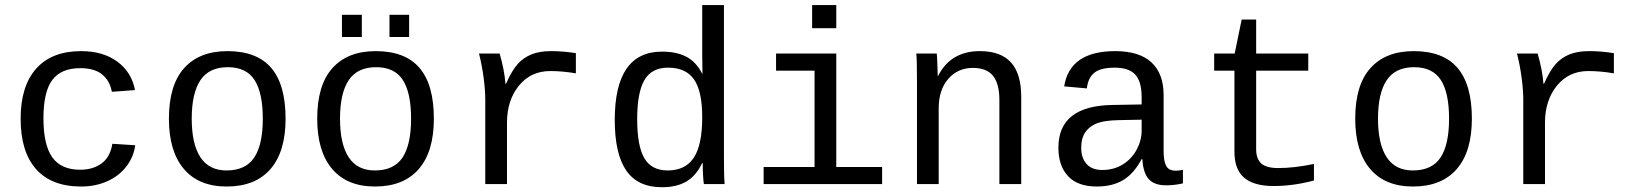

<svg xmlns="http://www.w3.org/2000/svg" viewBox="-20 -745 6641 777"><path d="M63.5 -264.6Q63.5 -396.5 126.5 -467.3Q189.5 -538.1 308.6 -538.1Q397.5 -538.1 455.1 -495.4Q512.7 -452.6 526.4 -380.4L432.6 -373.5Q424.8 -418 393.6 -443.6Q362.3 -469.2 304.7 -469.2Q227.5 -469.2 191.7 -421.4Q155.8 -373.5 155.8 -266.6Q155.8 -158.2 191.7 -108.2Q227.5 -58.1 304.2 -58.1Q356.9 -58.1 391.6 -84Q426.3 -109.9 434.6 -163.1L527.3 -157.2Q521 -110.4 491.9 -72Q462.9 -33.7 415 -12Q367.2 9.8 308.1 9.8Q188.5 9.8 126 -60.5Q63.5 -130.9 63.5 -264.6Z M1135.7 -264.6Q1135.7 -131.3 1074.5 -60.8Q1013.2 9.8 897.5 9.8Q784.2 9.8 723.9 -61.5Q663.6 -132.8 663.6 -264.6Q663.6 -400.9 725.3 -469.5Q787.1 -538.1 900.4 -538.1Q1019.5 -538.1 1077.6 -470.2Q1135.7 -402.3 1135.7 -264.6ZM1043.5 -264.6Q1043.5 -369.6 1010 -421.4Q976.6 -473.1 901.9 -473.1Q826.2 -473.1 791 -420.4Q755.9 -367.7 755.9 -264.6Q755.9 -162.1 791 -108.6Q826.2 -55.2 896.5 -55.2Q974.1 -55.2 1008.8 -107.4Q1043.5 -159.7 1043.5 -264.6Z M1735.8 -264.6Q1735.8 -131.3 1674.6 -60.8Q1613.3 9.8 1497.6 9.8Q1384.3 9.8 1324 -61.5Q1263.7 -132.8 1263.7 -264.6Q1263.7 -400.9 1325.4 -469.5Q1387.2 -538.1 1500.5 -538.1Q1619.6 -538.1 1677.7 -470.2Q1735.8 -402.3 1735.8 -264.6ZM1643.6 -264.6Q1643.6 -369.6 1610.1 -421.4Q1576.7 -473.1 1502 -473.1Q1426.3 -473.1 1391.1 -420.4Q1356 -367.7 1356 -264.6Q1356 -162.1 1391.1 -108.6Q1426.3 -55.2 1496.6 -55.2Q1574.2 -55.2 1608.9 -107.4Q1643.6 -159.7 1643.6 -264.6ZM1556.2 -595.2V-685.1H1635.7V-595.2ZM1363.8 -595.2V-685.1H1444.3V-595.2Z M2310.5 -448.2Q2255.9 -457.5 2207 -457.5Q2128.4 -457.5 2080.1 -398.4Q2031.7 -339.4 2031.7 -248V0H1943.8V-342.3Q1943.8 -379.4 1937.3 -429.7Q1930.7 -480 1918.5 -528.3H2002Q2021.5 -460.9 2025.4 -406.2H2027.8Q2052.2 -460.9 2075.7 -486.6Q2099.1 -512.2 2131.3 -525.1Q2163.6 -538.1 2210 -538.1Q2260.7 -538.1 2310.5 -529.8Z M2821.3 -85Q2797.4 -33.7 2757.8 -10.5Q2718.3 12.7 2659.2 12.7Q2560.5 12.7 2514.2 -55.2Q2467.8 -123 2467.8 -259.8Q2467.8 -536.1 2659.2 -536.1Q2718.3 -536.1 2758.1 -515.1Q2797.9 -494.1 2821.8 -446.3H2822.8L2821.8 -520V-724.6H2909.7V-108.9Q2909.7 -26.4 2912.6 0H2828.6Q2826.7 -7.3 2825.2 -35.6Q2823.7 -64 2823.7 -85ZM2558.6 -262.7Q2558.6 -154.3 2587.6 -104.7Q2616.7 -55.2 2682.1 -55.2Q2753.4 -55.2 2787.6 -106.7Q2821.8 -158.2 2821.8 -270.5Q2821.8 -375.5 2788.8 -423.3Q2755.9 -471.2 2683.1 -471.2Q2617.2 -471.2 2587.9 -420.9Q2558.6 -370.6 2558.6 -262.7Z M3364.3 -69.3H3549.8V0H3070.3V-69.3H3276.4V-459H3120.6V-528.3H3364.3ZM3266.6 -630.9V-724.6H3364.3V-630.9Z M4024.4 0V-339.4Q4024.4 -405.8 3998.8 -438Q3973.1 -470.2 3917 -470.2Q3856.4 -470.2 3817.6 -426Q3778.8 -381.8 3778.8 -306.2V0H3690.9V-415.5Q3690.9 -507.8 3688 -528.3H3771Q3771.5 -525.9 3772 -515.1Q3772.5 -504.4 3773.2 -490.5Q3773.9 -476.6 3774.9 -438H3776.4Q3827.6 -538.1 3945.3 -538.1Q4029.8 -538.1 4071.3 -492.4Q4112.8 -446.8 4112.8 -352.1V0Z M4738.3 -54.2Q4751 -54.2 4767.1 -57.6V-2.9Q4733.9 4.9 4699.2 4.9Q4650.4 4.9 4628.2 -20.8Q4606 -46.4 4603 -101.1H4600.1Q4568.4 -42 4525.1 -16.1Q4481.9 9.8 4418.5 9.8Q4341.3 9.8 4302.2 -32.2Q4263.2 -74.2 4263.2 -147.5Q4263.2 -317.9 4484.9 -320.3L4600.1 -322.3V-351.1Q4600.1 -415 4574.2 -443.1Q4548.3 -471.2 4491.7 -471.2Q4434.1 -471.2 4408.7 -450.7Q4383.3 -430.2 4378.4 -387.2L4286.6 -395.5Q4309.1 -538.1 4493.2 -538.1Q4590.8 -538.1 4639.9 -492.4Q4689 -446.8 4689 -360.4V-132.8Q4689 -93.8 4699.2 -74Q4709.5 -54.2 4738.3 -54.2ZM4440.9 -57.1Q4487.8 -57.1 4523.9 -79.6Q4560.1 -102.1 4580.1 -139.6Q4600.1 -177.2 4600.1 -217.3V-260.7L4507.3 -258.8Q4449.7 -257.8 4419.4 -246.1Q4389.2 -234.4 4372.3 -210.2Q4355.5 -186 4355.5 -146Q4355.5 -106 4377.2 -81.5Q4398.9 -57.1 4440.9 -57.1Z M4893.6 -459V-528.3H4976.6L5004.9 -666H5063.5V-528.3H5274.4V-459H5063.5V-140.6Q5063.5 -102.1 5084.2 -83.5Q5105 -64.9 5152.3 -64.9Q5217.8 -64.9 5297.4 -81.5V-14.6Q5214.8 7.8 5133.8 7.8Q5054.7 7.8 5015.1 -25.6Q4975.6 -59.1 4975.6 -131.3V-459Z M5936.5 -264.6Q5936.5 -131.3 5875.2 -60.8Q5814 9.8 5698.2 9.8Q5585 9.8 5524.7 -61.5Q5464.4 -132.8 5464.4 -264.6Q5464.4 -400.9 5526.1 -469.5Q5587.9 -538.1 5701.2 -538.1Q5820.3 -538.1 5878.4 -470.2Q5936.5 -402.3 5936.5 -264.6ZM5844.2 -264.6Q5844.2 -369.6 5810.8 -421.4Q5777.3 -473.1 5702.6 -473.1Q5627 -473.1 5591.8 -420.4Q5556.6 -367.7 5556.6 -264.6Q5556.6 -162.1 5591.8 -108.6Q5627 -55.2 5697.3 -55.2Q5774.9 -55.2 5809.6 -107.4Q5844.2 -159.7 5844.2 -264.6Z M6511.2 -448.2Q6456.5 -457.5 6407.7 -457.5Q6329.1 -457.5 6280.8 -398.4Q6232.4 -339.4 6232.4 -248V0H6144.5V-342.3Q6144.5 -379.4 6137.9 -429.7Q6131.3 -480 6119.1 -528.3H6202.6Q6222.2 -460.9 6226.1 -406.2H6228.5Q6252.9 -460.9 6276.4 -486.6Q6299.8 -512.2 6332 -525.1Q6364.3 -538.1 6410.6 -538.1Q6461.4 -538.1 6511.2 -529.8Z"/></svg>

Font: Cousine
Style: Regular
Weight: 400
Monospace: yes
Designer: Steve Matteson
Foundry: Monotype Imaging Inc.
Version: Version 1.21